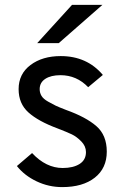

<svg xmlns="http://www.w3.org/2000/svg" viewBox="-20 -752 509 784"><path d="M132 -576 274 -732H398L220 -576ZM234 12Q179 12 129.5 -11.5Q80 -35 49 -74L111 -127Q168 -66 236 -66Q279 -66 305 -82.5Q331 -99 331 -131Q331 -155 312 -174.5Q293 -194 273 -203.5Q253 -213 214 -228Q136 -257 96 -293Q56 -329 56 -388Q56 -450 104.5 -486.5Q153 -523 228 -523Q335 -523 400 -446L340 -396Q293 -445 227 -445Q188 -445 165 -430Q142 -415 142 -388Q142 -373 149.5 -360.5Q157 -348 176.5 -337Q196 -326 207.5 -320.5Q219 -315 250 -303Q331 -274 373.5 -237Q416 -200 416 -133Q416 -65 367 -26.5Q318 12 234 12Z"/></svg>

Font: Overpass
Style: Regular
Weight: 400
Designer: Delve Withrington, Thomas Jockin
Foundry: Delve Fonts
Version: Version 3.000;DELV;Overpass